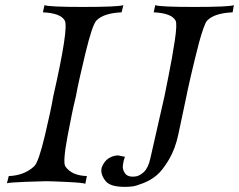

<svg xmlns="http://www.w3.org/2000/svg" viewBox="-20 -713 930 747"><path d="M460 -693 453 -665Q383 -662 355 -633Q339 -616 312 -504.5Q285 -393 275 -337Q261 -281 242.5 -181.5Q224 -82 234 -66Q258 -30 318 -28L312 2Q304 -2 242 -5Q180 -8 158 -8Q140 -8 77.5 -5.5Q15 -3 7 0L14 -28Q74 -30 113 -66Q130 -82 154.5 -185Q179 -288 187 -337Q248 -605 232 -633Q216 -662 147 -665L153 -693Q170 -686 303 -686Q440 -686 460 -693ZM890 -693 885 -665Q814 -662 786 -633Q780 -627 771.5 -603Q763 -579 755 -549.5Q747 -520 738 -482.5Q729 -445 722.5 -417.5Q716 -390 710.5 -364Q705 -338 705 -337L674 -191Q662 -134 637.5 -92.5Q613 -51 590 -31.5Q567 -12 537.5 -0.5Q508 11 494 12.5Q480 14 465 14Q406 14 389 -11Q369 -38 376 -62Q385 -86 404 -98Q414 -104 424.5 -106.5Q435 -109 441.5 -108Q448 -107 456 -105Q464 -103 466 -103Q460 -87 458 -70Q456 -53 466.5 -38.5Q477 -24 503 -26Q522 -27 539.5 -43.5Q557 -60 565 -97L620 -339Q620 -340 635 -414Q650 -488 660 -554.5Q670 -621 663 -633Q647 -662 578 -665L584 -693Q601 -686 735 -686Q872 -686 890 -693Z"/></svg>

Font: GFS Artemisia
Style: Italic
Weight: 400
Italic angle: -12°
Designer: Takis Katsoulidis and George D. Matthiopoulos
Foundry: George Matthiopoulos and Takis Katsoulidis
Version: Version 1.0